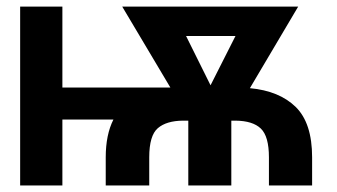

<svg xmlns="http://www.w3.org/2000/svg" viewBox="-20 -566 1029 586"><path d="M435.5 0H302.7V-85.9Q302.7 -154.8 326.2 -201.2H170.4V0H41.5V-545.9H170.4V-298.8H500L353 -545.9H890.1L742.7 -296.9Q832.5 -288.6 882.6 -239.5Q932.6 -190.4 932.6 -85.9V0H800.8V-85.9Q800.8 -149.9 776.1 -173.6Q751.5 -197.3 698.7 -197.8H686V0H554.7V-197.8H538.6Q487.8 -197.3 461.7 -174.8Q435.5 -152.3 435.5 -85.9ZM547.9 -456.1 622.6 -305.7 698.7 -456.1Z"/></svg>

Font: Inter Tight SemiBold
Style: Regular
Weight: 600
Designer: Rasmus Andersson
Foundry: rsms
Version: Version 3.004; ttfautohint (v1.8.4.7-5d5b)